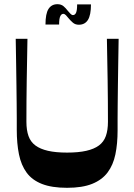

<svg xmlns="http://www.w3.org/2000/svg" viewBox="-20 -885 641 916"><path d="M300 11Q227 11 180 -7.5Q133 -26 107 -61.5Q81 -97 70.5 -148.5Q60 -200 60 -266Q60 -290 60 -321Q60 -352 59.5 -390.5Q59 -429 58.5 -476Q58 -523 57 -579Q56 -635 55 -700H111Q109 -601 107.5 -502Q106 -403 106 -304Q106 -264 116 -236Q126 -208 149 -191Q172 -174 209 -165.5Q246 -157 300 -157Q354 -157 391.5 -165.5Q429 -174 452 -191Q475 -208 485 -236Q495 -264 495 -304Q495 -403 493.5 -502Q492 -601 490 -700H546Q545 -635 544 -578.5Q543 -522 542.5 -474.5Q542 -427 541.5 -388Q541 -349 541 -318Q541 -287 541 -263Q541 -199 530.5 -148.5Q520 -98 493.5 -62.5Q467 -27 420 -8Q373 11 300 11ZM356 -767Q339 -767 327.5 -777Q316 -787 307 -798Q301 -806 294.5 -812.5Q288 -819 282 -819Q273 -819 267.5 -807.5Q262 -796 262 -768H197Q197 -820 211.5 -842.5Q226 -865 254 -865Q272 -865 283.5 -855Q295 -845 303 -834Q309 -827 315.5 -820Q322 -813 328 -813Q338 -813 343 -824.5Q348 -836 348 -864H414Q414 -813 399.5 -790Q385 -767 356 -767Z"/></svg>

Font: Ojuju SemiBold
Style: Regular
Weight: 600
Designer: Chisaokwu Joboson, Mirko Velimirovic
Foundry: Udi Foundry
Version: Version 1.000